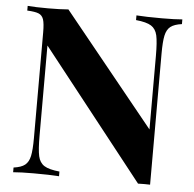

<svg xmlns="http://www.w3.org/2000/svg" viewBox="-51 -760 824 814"><g transform="rotate(5 361.0 -353.0)"><path d="M617.2 -556.2V2Q609.9 1.5 593.3 1.5Q575.7 1.5 565.9 2L132.3 -547.9V-164.1Q132.3 -104.5 138.4 -77.1Q144.5 -49.8 164.6 -37.1Q184.6 -24.4 229.5 -20V0Q190.9 -2.9 121.1 -2.9Q65.9 -2.9 34.2 0V-20Q66.9 -24.4 82.5 -36.9Q98.1 -49.3 103.8 -75.2Q109.4 -101.1 109.4 -151.9V-602.1Q109.4 -639.6 103.8 -656.7Q98.1 -673.8 83 -680.2Q67.9 -686.5 34.2 -688V-708Q65.9 -705.1 121.1 -705.1Q172.4 -705.1 207.5 -708L594.2 -231V-543.9Q594.2 -603.5 588.1 -630.9Q582 -658.2 562 -670.9Q542 -683.6 497.1 -688V-708Q536.1 -705.1 605.5 -705.1Q661.1 -705.1 692.4 -708V-688Q659.7 -683.6 644 -671.1Q628.4 -658.7 622.8 -632.8Q617.2 -606.9 617.2 -556.2Z"/></g></svg>

Font: TypoPRO Playfair Display SC
Style: Bold
Weight: 700
Designer: Claus Eggers Sørensen
Foundry: Claus Eggers Sørensen
Version: Version 1.004;PS 001.004;hotconv 1.0.70;makeotf.lib2.5.58329